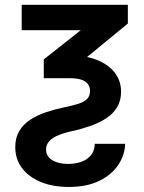

<svg xmlns="http://www.w3.org/2000/svg" viewBox="-20 -549 588 786"><path d="M68.8 -529.3H503.4V-452.6L231 -229H159.2V-305.7L310.5 -425.3H68.8ZM168.5 62Q168.5 90.8 193.6 106.4Q218.8 122.1 258.8 122.1Q285.2 122.1 309.6 114.5Q334 106.9 350.3 88.9Q366.7 70.8 368.2 39.6H492.2Q491.7 83 465.6 123.8Q439.5 164.6 388.2 190.4Q336.9 216.3 261.7 216.3Q195.8 216.3 146.5 195.8Q97.2 175.3 69.8 138.7Q42.5 102.1 42.5 53.2Q42.5 15.1 58.6 -12.2Q74.7 -39.6 103 -58.3Q131.3 -77.1 167.7 -89.4Q204.1 -101.6 243.7 -109.9Q276.9 -116.7 300.3 -124Q323.7 -131.3 336.2 -143.6Q348.6 -155.8 348.6 -176.8Q348.6 -201.7 328.4 -215.3Q308.1 -229 264.6 -229H209.5L212.9 -322.3H264.6Q330.1 -322.3 377.2 -303.5Q424.3 -284.7 450 -251.2Q475.6 -217.8 475.6 -173.3Q475.6 -136.2 459.2 -109.6Q442.9 -83 414.8 -64.7Q386.7 -46.4 350.8 -33.7Q314.9 -21 274.9 -12.2Q234.9 -3.4 211.7 7.8Q188.5 19 178.5 32.7Q168.5 46.4 168.5 62Z"/></svg>

Font: Inter 24pt SemiBold
Style: Regular
Weight: 600
Designer: Rasmus Andersson
Foundry: rsms
Version: Version 4.001;git-66647c0bb